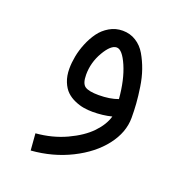

<svg xmlns="http://www.w3.org/2000/svg" viewBox="-111 -442 752 789"><g transform="rotate(20 265.0 -48.0)"><path d="M375.5 -74.2Q368.7 -156.7 344 -213.6Q319.3 -270.5 294.9 -270.5Q269.5 -270.5 241.9 -223.1Q214.4 -175.8 214.4 -122.6Q214.4 -83.5 231.4 -72.3Q248.5 -61 291 -61Q340.3 -61 375.5 -74.2ZM294.9 -343.8Q327.1 -343.8 353 -327.6Q378.9 -311.5 395.3 -283.4Q411.6 -255.4 423.1 -222.7Q434.6 -189.9 440.4 -151.1Q446.3 -112.3 448.5 -81.3Q450.7 -50.3 450.7 -19.5Q450.7 44.4 405.3 103.3Q359.9 162.1 280.5 201.7Q201.2 241.2 106.9 248.5L101.1 175.3Q172.9 169.4 233.4 141.4Q293.9 113.3 328.9 76.9Q363.8 40.5 374.5 2.4Q335.9 12.2 291 12.2Q271 12.2 252 9Q232.9 5.9 212.2 -3.2Q191.4 -12.2 176.3 -26.6Q161.1 -41 151.1 -65.7Q141.1 -90.3 141.1 -122.6Q141.1 -147.9 146.5 -176.8Q151.9 -205.6 164.1 -235.4Q176.3 -265.1 193.6 -289.1Q210.9 -313 237.3 -328.4Q263.7 -343.8 294.9 -343.8Z"/></g></svg>

Font: AzarMehrMonospaced
Style: SansBold
Weight: 1
Designer: Amin Abedi
Version: Version 1.00